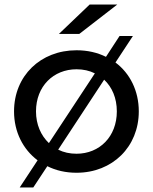

<svg xmlns="http://www.w3.org/2000/svg" viewBox="-20 -757 675 848"><path d="M42 -265C42 -174 82 -97 146 -49L67 71H127L189 -23C227 -4 270 6 318 6C477 6 593 -109 593 -265C593 -356 554 -433 490 -481L567 -598H508L448 -506C410 -525 366 -535 318 -535C159 -535 42 -422 42 -265ZM196 -125C161 -158 139 -207 139 -265C139 -376 216 -451 318 -451C348 -451 375 -445 399 -433ZM440 -405C475 -372 496 -324 496 -265C496 -154 420 -78 318 -78C288 -78 261 -84 237 -96ZM330 -607 498 -737H376L240 -607Z"/></svg>

Font: Malon Grotesk Med
Style: Regular
Weight: 500
Designer: Julieta Ulanovsky
Foundry: Julieta Ulanovsky
Version: Version 7.200